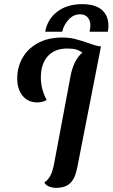

<svg xmlns="http://www.w3.org/2000/svg" viewBox="-20 -884 543 926"><path d="M467 -660 353 -78Q343 -24 319 -1Q295 22 251 22Q231 22 215 15Q199 8 194 -4Q212 -16 223.5 -38Q235 -60 242 -100L320 -516Q335 -595 377 -630L375 -632Q363 -640 348.5 -645Q334 -650 304 -650Q244 -650 210.5 -613Q177 -576 177 -510Q177 -454 205 -402Q186 -390 160 -390Q115 -390 89 -422Q63 -454 63 -506Q63 -557 87 -602Q111 -647 160.5 -675Q210 -703 280 -703Q313 -703 339.5 -696.5Q366 -690 404 -677Q445 -662 466 -660ZM376 -864Q439 -864 471 -836.5Q503 -809 503 -759Q503 -746 500 -731H412Q416 -750 416 -761Q416 -785 403 -800Q390 -815 366 -815Q334 -815 310.5 -789Q287 -763 280 -731H198Q209 -792 256.5 -828Q304 -864 376 -864Z"/></svg>

Font: Sansita SW
Style: Italic
Weight: 400
Italic angle: -11°
Designer: Pablo Cosgaya
Foundry: Omnibus-Type
Version: Version 1.000